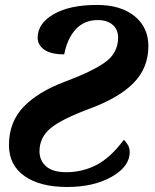

<svg xmlns="http://www.w3.org/2000/svg" viewBox="-20 -744 626 774"><path d="M479 -180.2Q486.3 -174.8 494.6 -161.1Q502.9 -147.5 502.9 -130.9Q502.9 -72.8 430.4 -31.5Q357.9 9.8 251 9.8Q141.1 9.8 78.6 -34.4Q16.1 -78.6 16.1 -159.2Q16.1 -251.5 74.5 -312.7Q132.8 -374 241.9 -414.8Q351.1 -455.6 403.6 -492.9Q456.1 -530.3 456.1 -592.8Q456.1 -625.5 433.8 -644.3Q411.6 -663.1 374 -663.1Q320.3 -663.1 285.9 -626.5Q251.5 -589.8 238.8 -524.9Q184.6 -524.9 158.2 -543.9Q131.8 -563 131.8 -591.8Q131.8 -649.4 196.3 -686.8Q260.7 -724.1 371.1 -724.1Q466.8 -724.1 522.5 -679Q578.1 -633.8 578.1 -558.1Q578.1 -470.7 519.3 -410.4Q460.4 -350.1 344 -306.9Q227.5 -263.7 183.3 -226.6Q139.2 -189.5 139.2 -133.8Q139.2 -97.2 165.8 -73.5Q192.4 -49.8 248 -49.8Q311.5 -49.8 368.2 -78.6Q424.8 -107.4 479 -180.2Z"/></svg>

Font: Droid Serif
Style: Bold Italic
Weight: 700
Italic angle: -12°
Designer: Monotype Design team
Foundry: Monotype Imaging Inc.
Version: Version 1.03